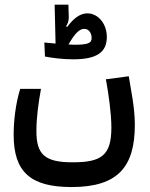

<svg xmlns="http://www.w3.org/2000/svg" viewBox="-20 -608 626 803"><path d="M279.3 174.3C474.6 174.3 543.9 88.4 543.9 -85.9C543.9 -162.1 526.9 -232.9 518.6 -289.1L422.9 -276.4C434.6 -211.9 445.8 -132.8 445.8 -74.2C445.8 43.5 402.8 70.8 283.2 70.8C166.5 70.8 132.3 37.6 132.3 -59.6C132.3 -115.2 140.1 -173.8 151.4 -236.3H64.5C43.9 -170.4 37.1 -96.2 37.1 -43.9C37.1 112.3 108.9 174.3 279.3 174.3ZM286.6 -359.9C383.3 -359.9 426.8 -388.7 426.8 -453.1C426.8 -509.8 389.6 -552.2 345.2 -552.2C314.9 -552.2 287.1 -530.8 260.7 -495.1L256.3 -498C264.6 -510.7 268.1 -522.9 267.6 -537.6L266.1 -588.4H208.5L212.4 -425.8C193.4 -427.7 176.3 -429.2 165.5 -430.2L168 -371.6C198.2 -365.7 241.7 -359.9 286.6 -359.9ZM266.6 -421.9C292.5 -467.8 312 -487.3 332.5 -487.3C352.1 -487.3 363.3 -468.8 363.3 -448.7C363.3 -426.8 345.7 -420.9 291 -420.9C284.7 -420.9 275.9 -421.4 266.6 -421.9Z"/></svg>

Font: Cascadia Mono NF
Style: Regular
Weight: 400
Monospace: yes
Designer: Aaron Bell
Foundry: Saja Typeworks
Version: Version 2404.023